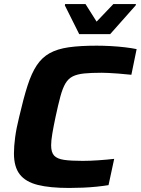

<svg xmlns="http://www.w3.org/2000/svg" viewBox="-20 -922 696 950"><path d="M322 8Q227 8 167 -7Q107 -22 78 -59Q49 -96 49 -163Q49 -198 55 -243Q61 -288 75 -344Q96 -435 116 -497.5Q136 -560 162 -599Q188 -638 226 -659Q264 -680 320 -688Q376 -696 458 -696Q491 -696 528 -694Q565 -692 598.5 -688Q632 -684 656 -679L630 -552Q593 -556 565 -558Q537 -560 517 -561Q497 -562 483 -562Q431 -562 396.5 -558.5Q362 -555 340 -544Q318 -533 304 -509.5Q290 -486 279 -445.5Q268 -405 255 -344Q245 -297 239 -261.5Q233 -226 233 -203Q233 -168 248 -152Q263 -136 297 -131Q331 -126 389 -126Q424 -126 467.5 -129Q511 -132 545 -136L517 -6Q493 -2 459.5 1.5Q426 5 390 6.5Q354 8 322 8ZM372 -753 301 -895 302 -902H403L458 -815L541 -902H653L651 -895L525 -753Z"/></svg>

Font: Saira SemiExpanded
Style: Bold Italic
Weight: 700
Width: 6
Italic angle: -12°
Designer: Hector Gatti with collaboration of the Omnibus-Type team
Foundry: Omnibus-Type
Version: Version 1.101